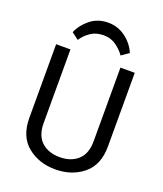

<svg xmlns="http://www.w3.org/2000/svg" viewBox="-170 -1056 1005 1181"><g transform="rotate(20 333.0 -465.0)"><path d="M75.7 -229.5Q75.7 -107.4 150.6 -46.4Q225.6 14.6 333 14.6Q440.4 14.6 515.4 -46.4Q590.3 -107.4 590.3 -229.5V-710.9H496.6V-229.5Q496.6 -146.5 451.4 -106Q406.2 -65.4 333 -65.4Q259.8 -65.4 214.6 -106Q169.4 -146.5 169.4 -229.5V-710.9H75.7ZM191.4 -781.2Q212.4 -814.5 248 -838.6Q283.7 -862.8 333.5 -862.8Q379.9 -862.8 415.3 -837.4Q450.7 -812 471.7 -781.2L520.5 -814.9Q497.1 -870.6 446.5 -908Q396 -945.3 333.5 -945.3Q263.2 -945.3 214.1 -904.5Q165 -863.8 146 -815.4Z"/></g></svg>

Font: Roboto Flex
Style: Regular
Weight: 400
Designer: Berlow after Robertson
Foundry: Google
Version: Version 3.200;gftools[0.9.32]